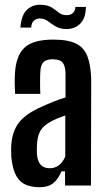

<svg xmlns="http://www.w3.org/2000/svg" viewBox="-20 -773 448 800"><path d="M145 7Q87 7 60 -23Q33 -53 27 -121Q27 -132 26.5 -145Q26 -158 27 -169Q31 -226 59 -262.5Q87 -299 155 -329Q179 -340 203 -349.5Q227 -359 253 -367V-469Q252 -498 241 -512Q230 -526 199 -526Q173 -526 161 -514Q149 -502 148 -473Q147 -459 147 -429.5Q147 -400 148 -382H43Q42 -394 41.5 -418.5Q41 -443 42 -461Q45 -538 80.5 -573Q116 -608 202 -608Q263 -608 296.5 -591.5Q330 -575 344 -539Q358 -503 360 -445L359 0H251V-59H236Q222 -26 201.5 -9.5Q181 7 145 7ZM187 -72Q231 -72 252 -121V-292Q235 -286 217.5 -279Q200 -272 181 -260Q154 -243 144.5 -220.5Q135 -198 134 -169Q133 -148 134 -129Q139 -72 187 -72ZM65 -658Q69 -711 93 -733Q117 -755 152 -753Q180 -752 196 -741.5Q212 -731 225 -720.5Q238 -710 255 -710Q273 -709 283.5 -718.5Q294 -728 294 -744H338Q337 -696 313.5 -673.5Q290 -651 253 -652Q228 -653 211 -663.5Q194 -674 180 -684.5Q166 -695 149 -696Q134 -697 122.5 -688Q111 -679 110 -658Z"/></svg>

Font: Big Shoulders Display
Style: Bold
Weight: 700
Designer: Patric King
Foundry: XO Type Co
Version: Version 1.000; ttfautohint (v1.8.2)